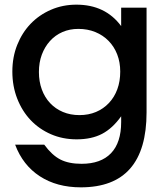

<svg xmlns="http://www.w3.org/2000/svg" viewBox="-20 -585 706 824"><path d="M170 36Q203 81 239 99.5Q275 118 330 118Q413 118 456.5 72.5Q500 27 500 -61V-86Q463 -34 418 -10.5Q373 13 309 13Q249 13 198.5 -9Q148 -31 111.5 -69.5Q75 -108 54 -161.5Q33 -215 33 -278Q33 -340 54 -392.5Q75 -445 111.5 -483Q148 -521 198.5 -543Q249 -565 308 -565Q432 -565 500 -473V-552H609V-103Q609 219 327 219Q224 219 151 171.5Q78 124 45 36ZM321 -91Q360 -91 392 -104.5Q424 -118 447.5 -143Q471 -168 483.5 -202Q496 -236 496 -278Q496 -318 483 -351.5Q470 -385 446 -409.5Q422 -434 389 -447.5Q356 -461 316 -461Q279 -461 248 -447.5Q217 -434 194.5 -409Q172 -384 159.5 -350.5Q147 -317 147 -276Q147 -235 159.5 -201Q172 -167 195 -142.5Q218 -118 250 -104.5Q282 -91 321 -91Z"/></svg>

Font: Involve SemiBold
Style: Regular
Weight: 600
Designer: Stefan Peev
Foundry: Context Ltd.
Version: Version 1.001